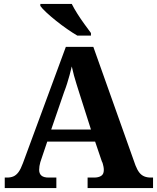

<svg xmlns="http://www.w3.org/2000/svg" viewBox="-20 -951 794 971"><path d="M4 0V-53H16Q34 -53 48 -59Q62 -65 73.5 -80.5Q85 -96 96 -126L313 -714H452L665 -115Q674 -92 684.5 -78.5Q695 -65 709.5 -59Q724 -53 743 -53H754V0H423V-53H456Q478 -53 491.5 -61.5Q505 -70 505 -91Q505 -100 503.5 -107.5Q502 -115 500 -122.5Q498 -130 495 -135L461 -235H219L190 -149Q187 -141 184 -131Q181 -121 179.5 -111Q178 -101 178 -92Q178 -73 189.5 -63Q201 -53 226 -53H265V0ZM239 -296H440L381 -481Q374 -504 367 -525.5Q360 -547 354 -569.5Q348 -592 343 -615Q338 -593 332 -571.5Q326 -550 319.5 -529Q313 -508 304 -485ZM371 -771Q347 -785 319 -804.5Q291 -824 263.5 -846Q236 -868 214.5 -888Q193 -908 184 -921V-931H343Q354 -909 371 -882Q388 -855 407 -829Q426 -803 440 -784V-771Z"/></svg>

Font: Noto Rashi Hebrew
Style: Bold
Weight: 700
Version: Version 1.006